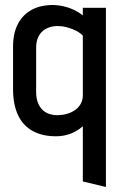

<svg xmlns="http://www.w3.org/2000/svg" viewBox="-20 -532 482 765"><path d="M310 -29V191L402 213V-501H310V-471Q293 -484 274 -493Q255 -502 235.5 -506.5Q216 -511 196 -512Q143 -513 106.5 -493Q70 -473 51 -436Q32 -399 32 -346V-177Q32 -116 51.5 -74Q71 -32 109.5 -10.5Q148 11 203 11Q224 11 244 6Q264 1 281 -8.5Q298 -18 310 -29ZM310 -390V-152Q310 -135 303 -121Q296 -107 283 -96.5Q270 -86 252 -80Q234 -74 210 -73Q181 -73 162 -84.5Q143 -96 133.5 -117Q124 -138 124 -164V-341Q124 -366 132 -383.5Q140 -401 153.5 -411Q167 -421 183 -425Q199 -429 215 -428Q229 -428 244 -424Q259 -420 272.5 -414.5Q286 -409 296 -402Q306 -395 310 -390Z"/></svg>

Font: Advent Pro SemiBold
Style: Regular
Weight: 600
Designer: VivaRado, Andreas Kalpakidis
Foundry: VivaRado, Andreas Kalpakidis
Version: Version 3.000